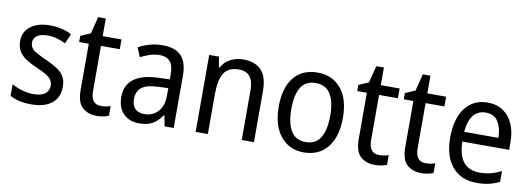

<svg xmlns="http://www.w3.org/2000/svg" viewBox="-54 -1034 3632 1317"><g transform="rotate(10 1761.5 -375.5)"><path d="M387 -198Q387 -121 336 -81Q285 -41 196 -41Q147 -41 110 -49.5Q73 -58 45 -74V-155Q73 -138 113.5 -125.5Q154 -113 196 -113Q252 -113 278 -134Q304 -155 304 -191Q304 -222 280.5 -244Q257 -266 191 -294Q145 -314 112.5 -335Q80 -356 62 -384.5Q44 -413 44 -456Q44 -522 94.5 -559.5Q145 -597 227 -597Q270 -597 308 -588Q346 -579 380 -562L350 -494Q321 -508 289 -517Q257 -526 223 -526Q177 -526 151.5 -508Q126 -490 126 -460Q126 -426 152.5 -406.5Q179 -387 245 -358Q289 -338 321 -317.5Q353 -297 370 -268.5Q387 -240 387 -198Z M667 -113Q684 -113 702 -116Q720 -119 733 -124V-57Q699 -41 648 -41Q589 -41 550 -75.5Q511 -110 511 -199V-519H444V-562L513 -592L543 -710H596V-587H727V-519H596V-204Q596 -113 667 -113Z M1013 -597Q1102 -597 1143.5 -552Q1185 -507 1185 -415V-51H1122L1107 -126H1104Q1074 -83 1038.5 -62Q1003 -41 945 -41Q876 -41 835 -83Q794 -125 794 -200Q794 -280 850.5 -324Q907 -368 1021 -372L1101 -375V-408Q1101 -473 1076.5 -500Q1052 -527 1005 -527Q970 -527 936.5 -516Q903 -505 872 -489L845 -553Q879 -572 922 -584.5Q965 -597 1013 -597ZM1033 -311Q950 -308 916 -280Q882 -252 882 -200Q882 -154 905.5 -132Q929 -110 968 -110Q1026 -110 1063.5 -149Q1101 -188 1101 -264V-314Z M1573 -597Q1658 -597 1701 -551Q1744 -505 1744 -406V-51H1659V-396Q1659 -524 1558 -524Q1483 -524 1453 -475.5Q1423 -427 1423 -329V-51H1338V-587H1406L1418 -514H1423Q1446 -556 1486.5 -576.5Q1527 -597 1573 -597Z M2316 -320Q2316 -190 2257 -115.5Q2198 -41 2091 -41Q2024 -41 1974 -74.5Q1924 -108 1896.5 -170.5Q1869 -233 1869 -320Q1869 -453 1927.5 -525Q1986 -597 2093 -597Q2194 -597 2255 -525.5Q2316 -454 2316 -320ZM1957 -320Q1957 -222 1989.5 -167.5Q2022 -113 2093 -113Q2162 -113 2195 -167Q2228 -221 2228 -320Q2228 -418 2195 -471Q2162 -524 2092 -524Q2021 -524 1989 -471Q1957 -418 1957 -320Z M2604 -113Q2621 -113 2639 -116Q2657 -119 2670 -124V-57Q2636 -41 2585 -41Q2526 -41 2487 -75.5Q2448 -110 2448 -199V-519H2381V-562L2450 -592L2480 -710H2533V-587H2664V-519H2533V-204Q2533 -113 2604 -113Z M2928 -113Q2945 -113 2963 -116Q2981 -119 2994 -124V-57Q2960 -41 2909 -41Q2850 -41 2811 -75.5Q2772 -110 2772 -199V-519H2705V-562L2774 -592L2804 -710H2857V-587H2988V-519H2857V-204Q2857 -113 2928 -113Z M3277 -597Q3340 -597 3385 -566.5Q3430 -536 3453.5 -481.5Q3477 -427 3477 -357V-303H3151Q3155 -114 3303 -114Q3346 -114 3381 -123Q3416 -132 3454 -151V-76Q3417 -58 3380.5 -49.5Q3344 -41 3297 -41Q3186 -41 3125 -114Q3064 -187 3064 -315Q3064 -449 3121 -523Q3178 -597 3277 -597ZM3276 -527Q3221 -527 3189.5 -487Q3158 -447 3152 -371H3390Q3390 -438 3362.5 -482.5Q3335 -527 3276 -527Z"/></g></svg>

Font: Noto Sans Tamil UI SemiCondensed
Style: Regular
Weight: 400
Width: 4
Designer: Jelle Bosma - Monotype Design Team
Foundry: Monotype Imaging Inc.
Version: Version 2.004; ttfautohint (v1.8.4.7-5d5b)